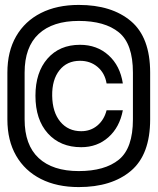

<svg xmlns="http://www.w3.org/2000/svg" viewBox="-20 -747 640 780"><path d="M10 -262V-452Q10 -538 45.5 -599.5Q81 -661 146 -694Q211 -727 300 -727Q434 -727 512 -661Q590 -595 590 -452V-262Q590 -119 512 -53Q434 13 300 13Q211 13 146 -20Q81 -53 45.5 -114.5Q10 -176 10 -262ZM520 -452Q520 -569 463 -615.5Q406 -662 300 -662Q194 -662 137 -609Q80 -556 80 -452V-262Q80 -158 137 -105Q194 -52 300 -52Q406 -52 463 -98.5Q520 -145 520 -262ZM310 -214Q348 -214 375.5 -237Q403 -260 413 -299H479Q466 -230 420.5 -189.5Q375 -149 310 -149Q225 -149 174.5 -205Q124 -261 124 -358Q124 -453 173 -509Q222 -565 305 -565Q374 -565 421 -522.5Q468 -480 479 -408H413Q406 -450 376.5 -475Q347 -500 305 -500Q252 -500 221.5 -461.5Q191 -423 192 -358Q193 -291 225 -252.5Q257 -214 310 -214Z"/></svg>

Font: Orbit
Style: Regular
Weight: 400
Designer: Sooun Cho
Foundry: JAMO
Version: Version 1.000; ttfautohint (v1.8.4.7-5d5b);gftools[0.9.29]